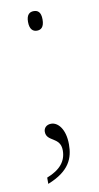

<svg xmlns="http://www.w3.org/2000/svg" viewBox="-80 -559 390 755"><g transform="rotate(-10 114.5 -181.5)"><path d="M111 -443C127 -443 140 -452 140 -483C140 -513 127 -521 111 -521C96 -521 82 -513 82 -483C82 -452 96 -443 111 -443ZM50 158C139 123 157 73 157 19C157 -42 129 -73 102 -73C83 -73 72 -61 72 -46C72 -5 129 -17 129 38C129 81 104 112 50 133Z"/></g></svg>

Font: Noto Serif Malayalam Thin
Style: Regular
Weight: 100
Designer: Indian type Foundry, Jelle Bosma, Monotype Design Team
Foundry: Monotype Imaging Inc.
Version: Version 2.104